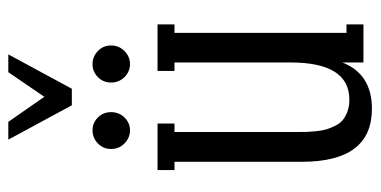

<svg xmlns="http://www.w3.org/2000/svg" viewBox="-242 -636 898 453"><g transform="rotate(-90 206.5 -409.0)"><path d="M305.2 -837.9 224.1 -688H185.1L104 -837.9H146L205.1 -752.9L263.2 -837.9ZM82 -595.2Q82 -614.3 95.2 -626.7Q108.4 -639.2 126 -639.2Q143.6 -639.2 156.2 -626.7Q168.9 -614.3 168.9 -595.2Q168.9 -576.7 156.2 -563.7Q143.6 -550.8 126 -550.8Q108.4 -550.8 95.2 -563.7Q82 -576.7 82 -595.2ZM238.8 -595.2Q238.8 -614.3 251.7 -626.7Q264.6 -639.2 282.2 -639.2Q299.8 -639.2 313 -626.7Q326.2 -614.3 326.2 -595.2Q326.2 -576.7 313 -563.7Q299.8 -550.8 282.2 -550.8Q264.6 -550.8 251.7 -563.7Q238.8 -576.7 238.8 -595.2ZM376 -485.8V-445.8H356V-40H376V0H286.1V-49.8Q258.8 20 176.8 20Q51.8 20 51.8 -145V-445.8H32.2V-485.8H142.1V-445.8H122.1V-153.8Q122.1 -140.6 122.3 -133.1Q122.6 -125.5 124 -111.1Q125.5 -96.7 128.2 -87.6Q130.9 -78.6 136.5 -67.1Q142.1 -55.7 149.9 -49.1Q157.7 -42.5 170.2 -37.8Q182.6 -33.2 198.2 -33.2Q286.1 -33.2 286.1 -171.9V-445.8H266.1V-485.8Z"/></g></svg>

Font: Margherita
Style: Regular
Weight: 400
Designer: James Puckett
Foundry: Dunwich Type Founders
Version: Version 1.008;hotconv 1.0.109;makeotfexe 2.5.65596